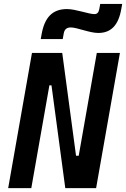

<svg xmlns="http://www.w3.org/2000/svg" viewBox="-20 -965 647 985"><path d="M314.9 0H473.1L595.2 -693.4H476.6L383.8 -166H370.1L299.3 -693.4H144L22 0H140.6L233.4 -527.3H244.1ZM189 -764.6H301.8L307.1 -793.9C311 -814.9 322.3 -824.2 343.8 -824.2C375 -824.2 439.5 -795.9 483.9 -795.9C549.8 -795.9 587.9 -835.4 602.5 -920.4L606.9 -944.8H494.1L489.3 -918C485.8 -900.4 478 -892.6 464.4 -892.6C435.1 -892.6 368.2 -918.5 323.7 -918.5C250.5 -918.5 209 -877.4 193.4 -789.1Z"/></svg>

Font: Cascadia Mono PL SemiBold
Style: Italic
Weight: 600
Italic angle: -10°
Monospace: yes
Designer: Aaron Bell
Foundry: Saja Typeworks
Version: Version 2404.023